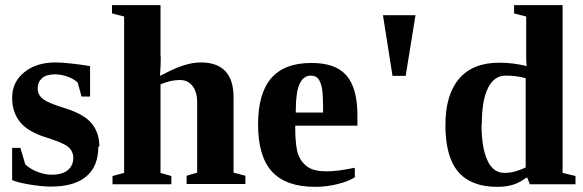

<svg xmlns="http://www.w3.org/2000/svg" viewBox="-20 -714 2261 744"><path d="M365 -146H361Q361 -69 314 -30Q268 9 177 9Q143 9 95 1Q51 -6 27 -16V-141H59L78 -77Q94 -61 123 -49Q152 -37 180 -37Q222 -37 243 -55Q264 -73 264 -102Q264 -128 244 -145Q225 -161 157 -182Q87 -204 57 -242Q27 -280 27 -335Q27 -396 74 -434Q121 -472 194 -472Q240 -472 329 -458V-340H296L281 -394Q267 -408 242 -417Q216 -426 194 -426Q160 -426 143 -411Q126 -396 126 -372Q126 -346 147 -330Q168 -314 234 -294Q306 -271 335 -236Q365 -200 365 -146Z M602 -495H603Q603 -464 600 -420L634 -437Q704 -472 758 -472Q885 -472 885 -337V-45L931 -33V-1H703V-33L744 -45V-318Q744 -358 726 -381Q708 -404 677 -404Q641 -404 602 -387V-44L644 -32V0H416V-32L461 -44V-650L414 -662V-694H602Z M1186 -470H1188Q1281 -470 1323 -421Q1365 -372 1365 -267V-227H1124V-219Q1124 -146 1136 -114Q1148 -83 1174 -66Q1199 -50 1246 -50Q1287 -50 1355 -64V-27Q1328 -10 1285 0Q1244 10 1201 10Q1088 10 1034 -49Q980 -108 980 -232Q980 -352 1031 -411Q1082 -470 1186 -470ZM1183 -421H1184Q1156 -421 1141 -389Q1126 -358 1126 -278H1232Q1232 -346 1228 -370Q1223 -397 1213 -409Q1203 -421 1183 -421Z M1464 -655H1590L1552 -420H1501Z M2023 -26H2021Q1994 -8 1979 -2Q1964 4 1946 7Q1928 10 1906 10Q1805 10 1755 -49Q1706 -107 1706 -229Q1706 -347 1759 -409Q1812 -471 1914 -471Q1969 -471 2021 -458Q2018 -477 2019 -534V-650L1972 -662V-694H2160V-44L2210 -32V0H2033ZM1847 -232 1846 -231Q1846 -141 1869 -92Q1891 -44 1935 -44Q1973 -44 2017 -65V-411Q1981 -421 1939 -421Q1895 -421 1871 -373Q1847 -325 1847 -232Z"/></svg>

Font: Libra Serif Modern
Style: Bold
Weight: 700
Designer: Stefan Peev, Context Ltd
Foundry: Ascender Corporation
Version: Version 1.000